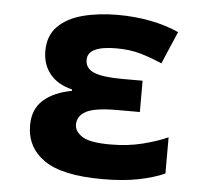

<svg xmlns="http://www.w3.org/2000/svg" viewBox="-45 -604 690 660"><g transform="rotate(5 300.0 -273.5)"><path d="M332 10Q192 10 130 -33.5Q68 -77 68 -153Q68 -209 104 -240.5Q140 -272 201 -283V-288Q151 -300 124.5 -332.5Q98 -365 98 -412Q98 -465 130 -497Q162 -529 216 -543Q270 -557 336 -557Q395 -557 449 -546.5Q503 -536 547 -516L499 -404Q463 -420 425.5 -431Q388 -442 341 -442Q242 -442 242 -394Q242 -364 272.5 -351.5Q303 -339 370 -339H440V-231H361Q285 -231 255 -215Q225 -199 225 -169Q225 -145 251.5 -128Q278 -111 348 -111Q409 -111 460 -124Q511 -137 546 -153V-28Q508 -11 455.5 -0.5Q403 10 332 10Z"/></g></svg>

Font: Noto Sans Mono ExtraBold
Style: Regular
Weight: 800
Designer: Monotype Design Team
Foundry: Monotype Imaging Inc.
Version: Version 2.014